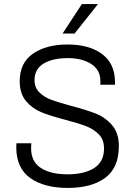

<svg xmlns="http://www.w3.org/2000/svg" viewBox="-20 -915 667 945"><path d="M546 -510V-498H474V-517Q474 -571 429 -600Q384 -629 314 -629Q239 -629 194.5 -602Q150 -575 150 -521Q150 -484 173.5 -460.5Q197 -437 232 -424Q267 -411 330 -394Q406 -374 452.5 -355.5Q499 -337 532 -298.5Q565 -260 565 -196Q565 -89 497.5 -39.5Q430 10 314 10Q197 10 128.5 -39Q60 -88 60 -191Q60 -203 61 -210H134Q133 -201 133 -185Q133 -119 181.5 -88Q230 -57 312 -57Q395 -57 443.5 -88Q492 -119 492 -184Q492 -227 467 -253Q442 -279 405 -293.5Q368 -308 303 -325Q230 -344 185 -362Q140 -380 108.5 -417Q77 -454 77 -515Q77 -606 142.5 -651Q208 -696 312 -696Q419 -696 482.5 -649Q546 -602 546 -510ZM460 -895V-892L347 -750H288L383 -895Z"/></svg>

Font: Chivo Light
Style: Regular
Weight: 300
Designer: Hector Gatti
Foundry: Omnibus-Type
Version: Version 1.007